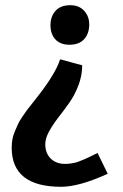

<svg xmlns="http://www.w3.org/2000/svg" viewBox="-20 -526 474 738"><path d="M215 192Q25 192 25 42Q25 26 27.5 10.5Q30 -5 37.5 -22Q45 -39 49.5 -49.5Q54 -60 67 -79Q80 -98 85 -104.5Q90 -111 107 -132.5Q124 -154 127 -158Q194 -244 211 -298L296 -275Q296 -236 281.5 -198Q267 -160 246 -130.5Q225 -101 204 -74Q183 -47 168.5 -20.5Q154 6 154 28Q154 63 175 83.5Q196 104 230 104Q241 104 251 102.5Q261 101 268 99.5Q275 98 287.5 93Q300 88 306 85.5Q312 83 329.5 74.5Q347 66 355 62L394 142Q284 192 215 192ZM247 -354Q212 -354 193 -374.5Q174 -395 174 -429Q174 -463 193.5 -484.5Q213 -506 250 -506Q284 -506 303.5 -484.5Q323 -463 323 -432Q323 -397 303.5 -375.5Q284 -354 247 -354Z"/></svg>

Font: Amaranth
Style: Regular
Weight: 400
Designer: Gesine Todt
Foundry: Gesine Todt
Version: Version 1.000